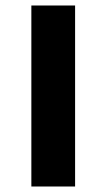

<svg xmlns="http://www.w3.org/2000/svg" viewBox="-20 -678 387 698"><path d="M94 0V-658H253V0Z"/></svg>

Font: Ysabeau ExtraBold
Style: Regular
Weight: 800
Designer: Christian Thalmann (Catharsis Fonts)
Version: Version 2.002